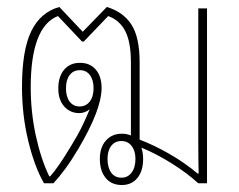

<svg xmlns="http://www.w3.org/2000/svg" viewBox="-20 -525 686 550"><path d="M106 0Q79 -47 61 -121Q43 -195 43 -276Q43 -381 69.5 -435.5Q96 -490 150 -505L217 -434L286 -505Q333 -491 356.5 -454.5Q380 -418 380 -346V-125Q422 -109 465.5 -84Q509 -59 546 -28H549Q548 -74 548 -121Q548 -168 548 -215V-501H573V0H548Q515 -30 471 -57.5Q427 -85 385 -102Q390 -87 390 -70Q390 -35 373.5 -15Q357 5 329 5Q299 5 282.5 -15.5Q266 -36 266 -70Q266 -103 283.5 -122.5Q301 -142 329 -142Q343 -142 355 -137Q355 -148 355 -161Q355 -174 355 -187V-346Q355 -404 339 -435.5Q323 -467 290 -479L220 -406H215L146 -479Q107 -464 87.5 -412.5Q68 -361 68 -275Q68 -204 82.5 -137Q97 -70 121 -20H124Q137 -35 151 -55.5Q165 -76 185 -109Q204 -140 216 -165Q228 -190 237 -212Q223 -201 207 -201Q181 -201 164 -220Q147 -239 147 -272Q147 -305 163.5 -325Q180 -345 209 -345Q238 -345 254.5 -325.5Q271 -306 271 -273Q271 -211 204 -98Q185 -66 167 -41.5Q149 -17 133 0ZM208 -220Q226 -220 237 -234Q248 -248 248 -272Q248 -296 237.5 -310Q227 -324 209 -324Q190 -324 179.5 -310Q169 -296 169 -272Q169 -248 179.5 -234Q190 -220 208 -220ZM328 -16Q346 -16 357 -30.5Q368 -45 368 -70Q368 -93 357 -107Q346 -121 328 -121Q309 -121 298.5 -107Q288 -93 288 -70Q288 -45 298.5 -30.5Q309 -16 328 -16Z"/></svg>

Font: Noto Sans Thai Looped UI Narrow Thin
Style: Regular
Weight: 100
Width: 4
Designer: Cadson Demak Team
Foundry: Cadson Demak Co., Ltd.
Version: Version 1.000; ttfautohint (v1.8.4.7-5d5b)